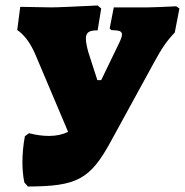

<svg xmlns="http://www.w3.org/2000/svg" viewBox="-20 -674 676 702"><path d="M624 -651C580 -649 540 -647 521 -647H396L381 -570L387 -564C414 -563 426 -561 426 -548C426 -538 419 -523 407 -499L350 -381H336L303 -483C297 -505 294 -521 294 -532C294 -557 307 -563 337 -563L350 -643L337 -654C253 -650 192 -647 167 -647L54 -649L43 -564L49 -560C74 -540 93 -513 110 -473L229 -192C209 -182 186 -177 159 -177C137 -177 113 -180 86 -187L71 -176C65 -144 62 -112 62 -81C62 -56 64 -31 69 -7L82 8C262 7 310 -17 388 -162L544 -447C572 -499 592 -527 619 -555L636 -643Z"/></svg>

Font: Alegreya SC Black
Style: Italic
Weight: 900
Italic angle: -7°
Designer: Juan Pablo del Peral
Foundry: Huerta Tipografica
Version: Version 2.007;PS 002.007;hotconv 1.0.88;makeotf.lib2.5.64775